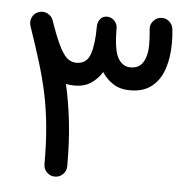

<svg xmlns="http://www.w3.org/2000/svg" viewBox="-50 -680 771 775"><g transform="rotate(5 335.5 -292.0)"><path d="M200.2 45.9Q181.2 45.9 167.7 32.5Q154.3 19 154.3 0Q154.3 -86.9 147.7 -155.5Q141.1 -224.1 128.2 -285.2Q115.2 -346.2 95.5 -410.2Q75.7 -474.1 49.3 -551.3Q46.9 -559.1 46.9 -566.9Q46.9 -581.1 55.4 -593.3Q64 -605.5 77.6 -609.9Q95.7 -616.2 113 -607.7Q130.4 -599.1 136.7 -581.1Q140.1 -571.3 143.1 -562.5Q165.5 -500 182.4 -469.5Q199.2 -439 214.4 -429.2Q229.5 -419.4 246.6 -419.4Q288.6 -419.4 302.5 -460.2Q316.4 -501 316.4 -571.3V-571.8Q316.4 -589.8 326.7 -602.8Q336.9 -615.7 354 -615.7Q371.1 -615.7 383.8 -602.8Q396.5 -589.8 396.5 -571.8V-571.3Q396.5 -566.9 396.5 -563.5Q397.5 -481 416 -450.4Q434.6 -419.9 465.8 -419.9Q501 -419.9 517.1 -447Q533.2 -474.1 533.2 -514.2Q533.2 -530.3 532.5 -544.9Q531.7 -559.6 529.8 -580.6Q527.8 -599.1 540.8 -613.8Q553.7 -628.4 572.3 -629.9Q590.8 -631.3 605 -618.9Q619.1 -606.4 621.1 -587.9Q623 -569.8 623.5 -557.9Q624 -545.9 624 -531.2Q624 -473.6 608.6 -427.5Q593.3 -381.3 559.8 -354.5Q526.4 -327.6 471.7 -327.6Q432.1 -327.6 404.3 -345.2Q376.5 -362.8 357.9 -391.6Q340.8 -363.3 313.7 -345.2Q286.6 -327.1 247.6 -327.1Q228.5 -327.1 212.4 -330.6Q229 -257.3 237.8 -178.5Q246.6 -99.6 246.6 0Q246.6 19 232.9 32.5Q219.2 45.9 200.2 45.9Z"/></g></svg>

Font: Mikhak-DS1-FD Medium
Style: Regular
Weight: 500
Designer: Amin Abedi
Version: Version 3.2